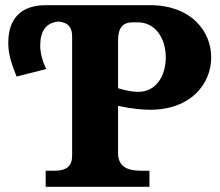

<svg xmlns="http://www.w3.org/2000/svg" viewBox="-20 -720 849 740"><path d="M12 -556C12 -522 16 -495 44 -425L158 -454C142 -488 135 -519 135 -544C135 -599 156 -632 205 -637C242 -634 258 -615 258 -580V-120C258 -80 237 -62 189 -62H156V0H556V-62H523C462 -62 435 -84 435 -131V-312C490 -300 532 -297 559 -297C716 -297 794 -397 794 -499C794 -600 716 -700 559 -700H156C64 -700 12 -651 12 -556ZM435 -380V-565C435 -612 453 -634 491 -634H510C583 -634 619 -567 619 -499C619 -431 584 -366 513 -366C496 -366 470 -369 435 -380Z"/></svg>

Font: LT Superior Serif ExtraBold
Style: Regular
Weight: 800
Designer: Daniel Lyons
Foundry: LyonsType
Version: Version 2.120;FEAKit 1.0